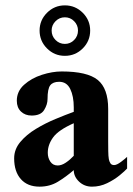

<svg xmlns="http://www.w3.org/2000/svg" viewBox="-20 -680 489 708"><path d="M448.7 -101.6V-58.6Q440.9 -49.8 421.4 -33.7Q401.9 -17.6 375.2 -4.6Q348.6 8.3 319.3 8.3Q291 8.3 271.5 -10.3Q252 -28.8 252 -52.7Q223.1 -27.8 193.4 -9.8Q163.6 8.3 126 8.3Q81.5 8.3 56.9 -19.5Q32.2 -47.4 32.2 -96.2Q32.2 -129.4 54.9 -156.5Q77.6 -183.6 112.3 -204.6Q147 -225.6 184.6 -241.2Q222.2 -256.8 252 -267.6V-284.2Q252 -325.2 239 -351.8Q226.1 -378.4 198.2 -378.4Q175.3 -378.4 165.3 -365.5Q155.3 -352.5 155.3 -314.5Q155.3 -294.9 142.8 -274.4Q130.4 -253.9 96.7 -253.9Q72.8 -253.9 57.4 -268.6Q42 -283.2 42 -308.6Q42 -343.3 68.8 -367.4Q95.7 -391.6 134.3 -404.1Q172.9 -416.5 207.5 -416.5Q301.8 -416.5 340.3 -385.3Q378.9 -354 378.9 -278.3V-158.2Q378.9 -141.1 379.2 -122.8Q379.4 -104.5 381.3 -93.3Q382.8 -85 387 -78.1Q391.1 -71.3 400.9 -71.3Q410.6 -71.3 426.5 -83.3Q442.4 -95.2 448.7 -101.6ZM252 -105.5V-225.6Q195.8 -200.7 176 -173.6Q156.2 -146.5 156.2 -116.7Q156.2 -97.7 165.8 -83.7Q175.3 -69.8 192.9 -69.8Q207 -69.8 222.7 -80.3Q238.3 -90.8 252 -105.5ZM312.5 -567.4Q312.5 -528.8 285.2 -501.5Q257.8 -474.1 219.2 -474.1Q180.7 -474.1 153.3 -501.5Q126 -528.8 126 -567.4Q126 -605.5 153.3 -632.8Q180.7 -660.2 219.2 -660.2Q257.8 -660.2 285.2 -632.8Q312.5 -605.5 312.5 -567.4ZM267.6 -567.4Q267.6 -587.4 253.4 -601.8Q239.3 -616.2 219.2 -616.2Q199.2 -616.2 184.8 -601.8Q170.4 -587.4 170.4 -567.4Q170.4 -546.9 184.8 -532.5Q199.2 -518.1 219.2 -518.1Q239.3 -518.1 253.4 -532.5Q267.6 -546.9 267.6 -567.4Z"/></svg>

Font: Scheherazade New
Style: Bold
Weight: 700
Designer: SIL International
Foundry: SIL International
Version: Version 4.000